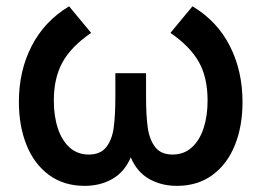

<svg xmlns="http://www.w3.org/2000/svg" viewBox="-20 -575 830 610"><path d="M591.5 -555Q670 -508 710.2 -429Q750.5 -350 750.5 -250.5Q750.5 -174 726.2 -113.8Q702 -53.5 655 -19Q608 15.5 542 15.5Q492.5 15.5 453.8 -6.5Q415 -28.5 395.5 -75Q375.5 -28.5 337 -6.5Q298.5 15.5 249 15.5Q182.5 15.5 135.2 -19.5Q88 -54.5 64 -115Q40 -175.5 40 -251Q40 -350.5 80.8 -429.2Q121.5 -508 199.5 -555L269.5 -470.5Q206 -427 178.5 -377Q151 -327 151 -255.5Q151 -206 163.8 -167.2Q176.5 -128.5 201.5 -106.2Q226.5 -84 262 -84Q299 -84 317.5 -107.5Q336 -131 341.2 -169.2Q346.5 -207.5 346.5 -268.5V-342.5H444V-268.5Q444 -207.5 449.5 -169.2Q455 -131 473.2 -107.5Q491.5 -84 528.5 -84Q564.5 -84 589.5 -106.8Q614.5 -129.5 627 -168.2Q639.5 -207 639.5 -255.5Q639.5 -328.5 611.8 -378Q584 -427.5 521.5 -470.5Z"/></svg>

Font: Hauora SemiBold
Style: Regular
Weight: 600
Designer: Wayne Shih
Foundry: WCYS
Version: Version 1.001